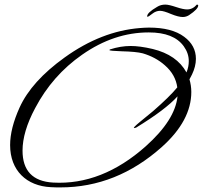

<svg xmlns="http://www.w3.org/2000/svg" viewBox="-20 -756 882 835"><path d="M815 -432C826 -455 832 -478 832 -500C832 -539 815 -571 781 -596C745 -623 694 -636 628 -636C615 -636 601 -635 588 -634C477 -625 368 -583 261 -506C165 -437 100 -365 65 -288C38 -228 24 -174 24 -125C24 -14 96 53 201 58C216 59 230 59 243 59C406 59 553 0 684 -117C769 -193 812 -273 812 -356C812 -375 809 -394 804 -411ZM791 -441C763 -492 714 -526 644 -543C606 -552 574 -556 548 -556C519 -556 489 -551 458 -541C457 -540 456 -539 456 -538C456 -536 474 -534 509 -533C551 -532 582 -529 601 -524C638 -513 670 -496 697 -472C728 -445 746 -413 751 -376C728 -348 693 -314 646 -273L590 -227C567 -208 558 -199 564 -199C565 -199 568 -200 572 -201C657 -253 717 -298 752 -337C745 -268 699 -196 614 -120C487 -7 352 46 211 38C122 33 78 -14 78 -101C78 -155 96 -217 133 -286C183 -381 251 -458 337 -518C430 -583 526 -615 627 -615C700 -615 750 -595 779 -555C794 -534 801 -513 801 -490C801 -474 798 -458 791 -441ZM836 -736C824 -722 810 -715 794 -715C783 -715 768 -718 747 -725C726 -732 710 -736 699 -736C686 -736 674 -733 663 -726C634 -709 620 -696 620 -685C620 -684 620 -684 621 -683C624 -683 631 -687 642 -696C653 -705 665 -709 676 -709C687 -709 703 -704 724 -695C746 -686 763 -682 775 -682C785 -682 794 -685 802 -690C829 -708 842 -722 842 -732C842 -735 840 -736 836 -736Z"/></svg>

Font: AlexBrush
Style: Regular
Weight: 400
Designer: Robert E. Leuschke
Foundry: Robert E. Leuschke
Version: Version 1.001